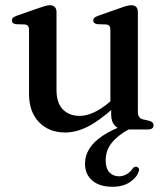

<svg xmlns="http://www.w3.org/2000/svg" viewBox="-20 -495 644 734"><path d="M464.5 -19.5 475 -2Q430.5 22 407.2 51Q384 80 384 118Q384 148.5 398.2 163.8Q412.5 179 435 179Q450 179 464 171.2Q478 163.5 486.5 150Q490.5 145 494 143.2Q497.5 141.5 502.5 142.5Q507 143.5 510.2 148.5Q513.5 153.5 509.5 162Q502.5 184 476.2 201.5Q450 219 410 219Q360.5 219 332.8 195.2Q305 171.5 305 130.5Q305 100 322 73Q339 46 374.2 22.8Q409.5 -0.5 464.5 -19.5ZM405 -57V-90.5L402 -93V-379.5Q402 -390.5 398.2 -395.5Q394.5 -400.5 386 -401.5L352 -402.5Q344 -404 340.2 -407.5Q336.5 -411 336.5 -416.5Q336.5 -423 340.8 -427Q345 -431 356 -435L440 -464.5Q455 -470 464.8 -472.5Q474.5 -475 482 -475Q494.5 -475 500.8 -468.2Q507 -461.5 507 -449.5V-68Q507 -54.5 512 -47.8Q517 -41 527 -38.5L549.5 -33.5Q558.5 -31 562.8 -26.8Q567 -22.5 567 -16Q567 -8.5 561.5 -4.2Q556 0 544.5 0H455.5Q432.5 0 418.8 -15Q405 -30 405 -57ZM91 -135.5V-379.5Q91 -390.5 87.2 -395.5Q83.5 -400.5 75 -401.5L41 -402.5Q32.5 -404 29 -407.5Q25.5 -411 25.5 -416.5Q25.5 -423 29.5 -427Q33.5 -431 44.5 -435L128.5 -464.5Q144.5 -470 154 -472.5Q163.5 -475 170 -475Q183 -475 189.5 -468.2Q196 -461.5 196 -449.5V-151.5Q196 -101.5 220.2 -76.8Q244.5 -52 284.5 -52Q309.5 -52 338 -64.8Q366.5 -77.5 399 -105L420.5 -123.5L439.5 -104.5L418 -85.5Q358.5 -32 314.2 -10.2Q270 11.5 229.5 11.5Q167 11.5 129 -28.2Q91 -68 91 -135.5Z"/></svg>

Font: Fraunces 18pt
Style: Regular
Weight: 400
Version: Version 1.000;[b76b70a41]